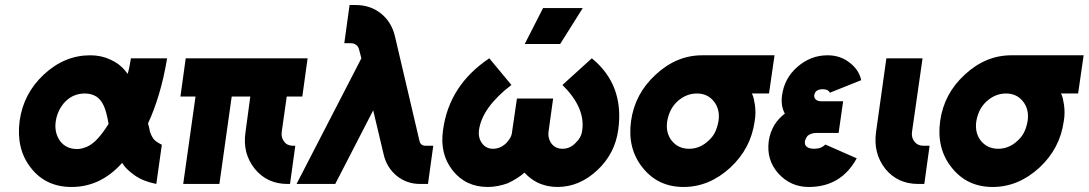

<svg xmlns="http://www.w3.org/2000/svg" viewBox="-20 -732 4332 764"><path d="M339 -512Q237 -512 155 -436Q73 -360 58 -250Q51 -195 62 -148.5Q73 -102 103 -64Q162 12 265 12Q320 12 369 -10Q395 -22 419.5 -40.5Q444 -59 466 -84Q475 -69 488 -57Q501 -45 515 -35Q533 -22 555 -13.5Q577 -5 602 0L624 -156Q614 -161 605.5 -166.5Q597 -172 591 -179Q586 -186 581.5 -195.5Q577 -205 575 -215Q575 -219 573 -225.5Q571 -232 569 -241Q593 -292 612.5 -357Q632 -422 645 -500H501Q498 -482 495 -466.5Q492 -451 488 -438Q485 -441 482.5 -445Q480 -449 478 -451Q455 -479 419 -495Q383 -512 339 -512ZM318 -360Q343 -360 363 -348Q381 -337 393 -311Q398 -300 403 -282Q408 -264 412 -239Q402 -223 391.5 -208.5Q381 -194 370 -182Q350 -159 326 -148Q316 -144 306.5 -141.5Q297 -139 287 -139Q243 -139 219 -171Q195 -205 202 -250Q209 -296 241 -329Q273 -360 318 -360Z M719 -500 698 -348H758L709 0H853L902 -348H976L957 -207Q944 -122 994 -60Q1043 0 1124 0H1134L1155 -152H1146Q1123 -152 1111 -168Q1098 -184 1101 -207L1121 -348H1183L1204 -500Z M1371 -712 1350 -560H1375Q1389 -560 1396 -554Q1406 -548 1409 -534L1418 -500L1160 0H1314L1465 -293L1507 -116Q1519 -65 1559 -32Q1599 0 1652 0H1683L1704 -152H1674Q1653 -152 1649 -172L1551 -590Q1537 -646 1495 -679Q1453 -712 1396 -712Z M1927 -500Q1767 -393 1743 -215Q1736 -167 1745.5 -127Q1755 -87 1781 -54Q1833 12 1921 12Q1941 12 1961.5 8Q1982 4 2001 -3Q2018 -11 2035 -21.5Q2052 -32 2067 -45Q2078 -33 2091 -23Q2104 -13 2118 -6Q2155 12 2198 12Q2285 12 2356 -54Q2427 -120 2440 -215Q2465 -394 2335 -500L2218 -394Q2309 -304 2297 -215Q2295 -198 2288 -185.5Q2281 -173 2269 -162Q2247 -140 2219 -140Q2191 -140 2175 -160Q2159 -181 2163 -210L2181 -340H2037L2018 -210Q2017 -195 2010 -183Q2003 -171 1992 -160Q1969 -140 1942 -140Q1914 -140 1898 -162Q1882 -184 1886 -215Q1899 -305 2015 -394ZM2068 -557H2209L2299 -700H2141Z M2774 -512Q2672 -512 2589 -435Q2506 -359 2491 -250Q2476 -141 2537 -65Q2598 12 2700 12Q2802 12 2886 -65Q2968 -141 2983 -250Q2986 -267 2986 -283Q2986 -299 2984 -314Q2982 -327 2979.5 -338.5Q2977 -350 2972 -360H3040L3062 -512ZM2753 -360Q2796 -360 2821 -328Q2846 -296 2839 -250Q2835 -227 2826 -207.5Q2817 -188 2799 -172Q2765 -140 2722 -140Q2679 -140 2653 -172Q2628 -204 2635 -250Q2639 -273 2648.5 -292.5Q2658 -312 2675 -328Q2710 -360 2753 -360Z M3335 -329H3248Q3233 -329 3225 -337Q3219 -344 3220 -353Q3222 -364 3229 -370Q3238 -377 3254 -377Q3276 -377 3282 -363L3407 -413Q3402 -435 3390 -452.5Q3378 -470 3359 -484Q3323 -512 3273 -512Q3205 -512 3152 -465Q3101 -420 3092 -353Q3086 -311 3103 -280Q3090 -270 3079.5 -258.5Q3069 -247 3061 -234Q3044 -205 3039 -171Q3029 -96 3077 -42Q3126 12 3198 12Q3327 12 3389 -102L3264 -157Q3248 -140 3220 -140Q3199 -140 3189 -149Q3181 -156 3183 -171Q3186 -182 3193 -191Q3206 -203 3230 -203H3317Z M3507 -500 3466 -207Q3454 -122 3503 -60Q3552 0 3634 0H3658L3679 -152H3655Q3632 -152 3619 -168Q3606 -184 3609 -207L3651 -500Z M4004 -512Q3902 -512 3819 -435Q3736 -359 3721 -250Q3706 -141 3767 -65Q3828 12 3930 12Q4032 12 4116 -65Q4198 -141 4213 -250Q4216 -267 4216 -283Q4216 -299 4214 -314Q4212 -327 4209.5 -338.5Q4207 -350 4202 -360H4270L4292 -512ZM3983 -360Q4026 -360 4051 -328Q4076 -296 4069 -250Q4065 -227 4056 -207.5Q4047 -188 4029 -172Q3995 -140 3952 -140Q3909 -140 3883 -172Q3858 -204 3865 -250Q3869 -273 3878.5 -292.5Q3888 -312 3905 -328Q3940 -360 3983 -360Z"/></svg>

Font: Unageo
Style: ExtraBold-Italic
Weight: 800
Designer: Richard Sepsi
Foundry: Richard Sepsi
Version: Version 2.000